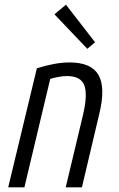

<svg xmlns="http://www.w3.org/2000/svg" viewBox="-20 -798 505 818"><path d="M15 0 137 -507Q171 -518 207.5 -525Q244 -532 276 -532Q368 -532 399 -479.5Q430 -427 404 -317L329 0H260L334 -310Q354 -396 339 -435Q324 -474 265 -474Q249 -474 230 -470.5Q211 -467 194 -462L84 0ZM352 -590 212 -737 261 -778 385 -618Z"/></svg>

Font: Ubuntu Sans Condensed
Style: Italic
Weight: 400
Width: 3
Italic angle: -13.5°
Designer: Dalton Maag Ltd
Foundry: Dalton Maag Ltd
Version: Version 1.006; ttfautohint (v1.8.4.7-5d5b)